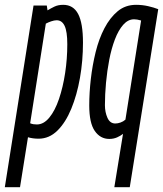

<svg xmlns="http://www.w3.org/2000/svg" viewBox="-58 -566 676 796"><path d="M-38 210 81 -543H136L139 -523Q152 -531 167.5 -538.5Q183 -546 204 -546Q246 -546 266 -508Q286 -470 286 -389Q286 -314 273.5 -243Q261 -172 237.5 -115Q214 -58 180 -24.5Q146 9 102 9Q78 9 58 3L25 210ZM95 -50Q123 -50 146.5 -78.5Q170 -107 186.5 -155.5Q203 -204 212 -263Q221 -322 221 -383Q221 -435 210 -458.5Q199 -482 177 -482Q167 -482 154 -477.5Q141 -473 132 -468L67 -55Q74 -52 81 -51Q88 -50 95 -50Z M598 -528 480 210H416L452 -11Q442 -3 427.5 3.5Q413 10 395 10Q358 10 335 -23Q312 -56 312 -129Q312 -181 318.5 -238Q325 -295 338.5 -350Q352 -405 375 -449Q398 -493 430 -519.5Q462 -546 506 -546Q532 -546 556 -540.5Q580 -535 598 -528ZM527 -481Q510 -486 498 -486Q473 -486 453 -463.5Q433 -441 418.5 -403Q404 -365 395 -318.5Q386 -272 381.5 -223Q377 -174 377 -130Q377 -101 387.5 -77.5Q398 -54 420 -54Q430 -54 441.5 -58Q453 -62 462 -70Z"/></svg>

Font: Georama ExtraCondensed
Style: Italic
Weight: 400
Width: 2
Italic angle: -9°
Designer: Jean-Baptiste Levee
Foundry: Production Type
Version: Version 1.000